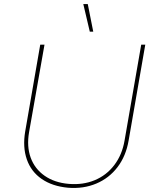

<svg xmlns="http://www.w3.org/2000/svg" viewBox="-20 -920 759 945"><path d="M104 -273 178 -700H199L123 -269Q111 -199 131 -144Q151 -89 199.5 -55Q248 -21 318 -15Q388 -9 446 -33Q504 -57 542.5 -107.5Q581 -158 593 -228L675 -700H695L613 -228Q600 -152 558.5 -97.5Q517 -43 454 -16.5Q391 10 315 4Q238 -3 185.5 -39Q133 -75 112 -135.5Q91 -196 104 -273ZM390 -900H412L439 -764H422Z"/></svg>

Font: Fixel Italic Variable Display Thin
Style: Italic
Weight: 100
Italic angle: -10°
Designer: AlfaBravo + MacPaw
Foundry: Kyrylo Tkachov, Marchela Mozhyna, Serhii Makarenko, Maria Weinstein, Zakhar Kryvoshyya
Version: Version 1.210;Glyphs 3.2 (3217)